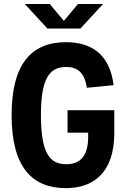

<svg xmlns="http://www.w3.org/2000/svg" viewBox="-20 -960 660 992"><path d="M329 -390.5V-274.5H435.5V-253C435.5 -148 389.5 -111.5 322.5 -111.5C233 -111.5 191.5 -174.5 191.5 -367.5C191.5 -549.5 233 -614 321.5 -614C381.5 -614 416.5 -584.5 429 -506.5L567 -520C547 -679.5 453 -742 320.5 -742C145 -742 40 -633 40 -365C40 -97 145 12 320.5 12C455.5 12 570.5 -60.5 570.5 -273V-390.5ZM108 -939.5H237L310 -852L383 -939.5H512.5L395.5 -812.5H225Z"/></svg>

Font: Monaspace Neon
Style: Bold
Weight: 700
Designer: Riley Cran & the Lettermatic Team
Foundry: Lettermatic
Version: Version 1.200 (Monaspace Neon)